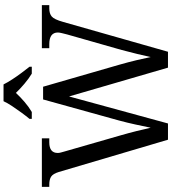

<svg xmlns="http://www.w3.org/2000/svg" viewBox="38 -1009 971 1087"><g transform="rotate(-90 523.5 -465.5)"><path d="M93 -619Q83 -651 67 -661.5Q51 -672 22 -672H9V-714H284V-672H261Q201 -672 201 -624Q201 -616 203.5 -607Q206 -598 209 -587L301 -267Q314 -222 325 -178Q336 -134 344 -98Q352 -137 362 -183.5Q372 -230 385 -278L504 -707H576L701 -274Q715 -225 726 -179Q737 -133 744 -98Q752 -134 761.5 -174Q771 -214 784 -262L872 -571Q875 -583 879 -599Q883 -615 883 -623Q883 -672 817 -672H794V-714H1038V-672H1019Q990 -672 973.5 -658Q957 -644 943 -594L774 0H684L521 -560L368 0H276ZM394 -784Q410 -803 429 -829Q448 -855 466 -882Q484 -909 494 -931H589Q600 -909 617.5 -882Q635 -855 654.5 -829Q674 -803 689 -784V-771H650Q622 -788 593 -812.5Q564 -837 541 -861Q519 -837 490.5 -812.5Q462 -788 433 -771H394Z"/></g></svg>

Font: Noto Serif Old Uyghur
Style: Regular
Weight: 400
Designer: Lewis McGuffie
Foundry: Google LLC
Version: Version 1.003; ttfautohint (v1.8.4.7-5d5b)